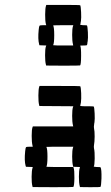

<svg xmlns="http://www.w3.org/2000/svg" viewBox="-20 -737 456 790"><path d="M141.6 -380.4 142.6 -383.3H226.1Q309.1 -383.3 310.1 -382.3Q313 -377.4 314 -353.5Q314.9 -329.6 313 -315.9Q310.5 -302.2 310.1 -301.3L311.5 -300.8Q312.5 -300.8 314.9 -300.5Q317.4 -300.3 320.8 -300Q324.2 -299.8 328.4 -299.8Q332.5 -299.8 336.9 -299.8Q364.7 -299.8 365.7 -298.8Q368.2 -294.4 369.4 -270.3Q370.6 -246.1 368.7 -233.9Q368.2 -232.4 367.7 -228.8Q367.2 -225.1 367.2 -224.1Q365.7 -214.8 366.7 -210.4Q369.6 -197.3 369.4 -174.8Q369.1 -152.3 366.7 -139.6Q365.7 -133.3 366.7 -127Q370.1 -112.3 369.6 -84.5Q369.1 -56.6 365.7 -51.3L377.4 -49.8H378.9Q392.6 -49.8 393.6 -48.8Q398.4 -41 397.5 -2.9Q396.5 28.8 393.1 32.2Q392.1 33.2 350.6 33.2L309.1 32.7L308.1 28.8Q304.7 16.6 304.7 -9.8Q304.7 -36.1 308.1 -45.9L309.1 -49.8L295.4 -50.3L281.2 -50.8L280.3 -54.7Q276.9 -67.4 276.9 -93.3Q276.9 -119.1 280.3 -129.4L281.7 -133.3H226.1Q219.7 -133.3 213.4 -133.3Q207 -133.3 201.7 -133.3Q196.3 -133.3 191.4 -133.1Q186.5 -132.8 182.9 -132.8Q179.2 -132.8 176.3 -132.8Q173.3 -132.8 171.9 -132.8L170.9 -132.3Q175.3 -124.5 175.3 -92.3Q175.3 -59.1 170.9 -51.3Q170.4 -50.8 177.7 -50.5Q185.1 -50.3 198.5 -50Q211.9 -49.8 226.1 -49.8H281.7L282.7 -46.9Q286.6 -37.1 286.1 -4.4Q285.6 28.3 281.7 32.2Q280.8 33.2 197.8 33.2L114.3 32.7L113.3 28.8Q109.9 16.1 110.1 -10Q110.4 -36.1 113.8 -45.9L114.7 -49.8L100.6 -50.3L86.9 -50.8L85.4 -54.7Q79.6 -75.7 83.5 -114.3Q85 -128.9 86.9 -131.1Q88.9 -133.3 101.1 -133.3H114.7L113.8 -137.7Q110.4 -151.4 110.4 -177.7Q110.4 -204.1 113.8 -213.4L115.2 -216.8H198.2H281.2L280.3 -221.2Q276.9 -234.4 276.9 -260.3Q276.9 -286.1 280.3 -296.4L281.7 -299.8L211.9 -300.3L142.1 -300.8L141.1 -304.7Q137.7 -317.4 137.9 -344.5Q138.2 -371.6 141.6 -380.4ZM169.4 -713.4 170.4 -716.8H239.7Q308.6 -716.8 310.1 -715.3Q312.5 -710.9 313.7 -686.8Q314.9 -662.6 313 -650.4Q312.5 -649.4 312 -645.5Q311.5 -641.6 311.5 -641.1Q310.5 -635.3 310.1 -634.8L321.8 -633.3H323.2Q336.9 -633.3 337.9 -632.3Q340.3 -627.9 341.6 -603.8Q342.8 -579.6 340.8 -567.4Q340.3 -566.4 339.8 -562.5Q339.4 -558.6 339.4 -557.6Q338.4 -551.8 337.9 -551.3Q336.4 -549.8 323.2 -549.8Q309.1 -549.8 310.1 -548.8Q314 -542 313.7 -506.8Q313.5 -471.7 309.6 -467.8Q308.6 -466.8 239.3 -466.8L169.9 -467.3L168.9 -471.2Q165.5 -483.4 165.5 -509.8Q165.5 -536.1 168.9 -545.9L170.4 -549.8L156.2 -550.3L142.1 -550.8L141.1 -554.7Q135.3 -575.7 139.2 -614.3Q140.6 -628.9 142.6 -631.1Q144.5 -633.3 156.7 -633.3H170.4L168.9 -637.7Q165.5 -650.9 165.8 -677.5Q166 -704.1 169.4 -713.4ZM280.3 -629.4 281.7 -633.3H239.7Q228.5 -633.3 219 -633.1Q209.5 -632.8 204.1 -632.8L198.7 -632.3Q203.1 -624.5 203.1 -592.3Q203.1 -559.1 198.7 -551.3L200.7 -550.8Q202.6 -550.8 206.5 -550.5Q210.4 -550.3 215.3 -550Q220.2 -549.8 226.8 -549.8Q233.4 -549.8 239.7 -549.8H281.2L280.3 -554.7Q276.9 -567.9 276.9 -593.5Q276.9 -619.1 280.3 -629.4Z"/></svg>

Font: VT323
Style: Regular
Weight: 400
Monospace: yes
Version: Version 001.002